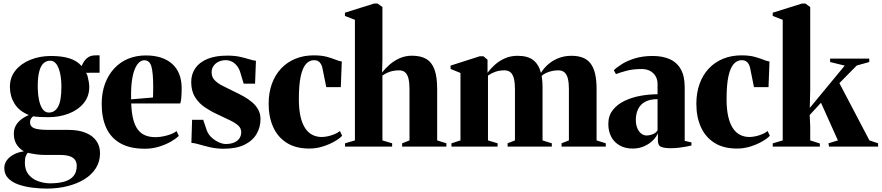

<svg xmlns="http://www.w3.org/2000/svg" viewBox="-20 -837 5032 1096"><path d="M247.5 239.5Q208 239.5 165.2 234.2Q122.5 229 86.2 216.5Q50 204 27.2 181Q4.5 158 4.5 122Q4.5 98 18.8 78.2Q33 58.5 58.2 45Q83.5 31.5 116 27Q87 9 73 -15.5Q59 -40 59 -73Q59 -98.5 69.2 -118.2Q79.5 -138 98.8 -153.5Q118 -169 144.5 -180.5Q88.5 -203 62.5 -246Q36.5 -289 36.5 -341Q36.5 -395.5 68.5 -435Q100.5 -474.5 154 -496Q207.5 -517.5 271.5 -517.5Q332.5 -517.5 375.5 -504.2Q418.5 -491 446 -460Q457 -487.5 475.5 -504.2Q494 -521 524.5 -521H548.5V-422L470.5 -421.5Q476 -416.5 480 -401.8Q484 -387 486.8 -370.2Q489.5 -353.5 489.5 -341Q489.5 -286.5 457.5 -247.8Q425.5 -209 372.2 -188.5Q319 -168 254.5 -168Q233.5 -168 209.2 -169.2Q185 -170.5 169 -173Q160.5 -166 156 -158Q151.5 -150 151.5 -137.5Q151.5 -115 174.8 -105.2Q198 -95.5 259.5 -95.5H371Q428.5 -95.5 468.5 -79.2Q508.5 -63 529.8 -33.2Q551 -3.5 551 37.5Q551 85 527.5 122.5Q504 160 462.5 185.8Q421 211.5 365.8 225.5Q310.5 239.5 247.5 239.5ZM264 209.5Q313.5 209.5 347.8 199.5Q382 189.5 400 167.5Q418 145.5 418 110Q418 89 408 75.2Q398 61.5 377 54.5Q356 47.5 323 47.5H239Q209 47.5 183 43.5Q157 39.5 138.5 35Q132 42.5 127 54.8Q122 67 122 92Q122 133.5 143.2 159.5Q164.5 185.5 197.5 197.2Q230.5 209 264 209.5ZM259 -194.5Q293.5 -194.5 312 -228.8Q330.5 -263 330.5 -342.5Q330.5 -383 323.5 -416.5Q316.5 -450 302.5 -470.2Q288.5 -490.5 266.5 -490.5Q244 -490.5 228 -475.5Q212 -460.5 203.8 -428.2Q195.5 -396 195.5 -346Q195.5 -303 202.2 -268.8Q209 -234.5 223 -214.5Q237 -194.5 259 -194.5Z M807.5 12Q722 12 667.2 -19Q612.5 -50 586.5 -107.2Q560.5 -164.5 560.5 -242.5Q560.5 -307.5 579.2 -358.5Q598 -409.5 631.8 -446Q665.5 -482.5 711.2 -501.5Q757 -520.5 812 -520.5Q907.5 -520.5 961.5 -473.5Q1015.5 -426.5 1017 -337Q1017 -303 1015 -280.2Q1013 -257.5 1009 -246.5H729Q731 -194 740.2 -157.2Q749.5 -120.5 766.5 -97.8Q783.5 -75 808.8 -64.5Q834 -54 867.5 -54Q896 -54 931.2 -63.2Q966.5 -72.5 988 -88.5L1000.5 -61.5Q986.5 -46.5 956.8 -29.2Q927 -12 888.2 0Q849.5 12 807.5 12ZM728.5 -270 853.5 -280.5Q854 -297 854.2 -311.8Q854.5 -326.5 854.5 -343Q854.5 -418 844.8 -455.5Q835 -493 803.5 -493Q788 -493 774 -480.5Q760 -468 749 -441.2Q738 -414.5 732.5 -372.2Q727 -330 728.5 -270Z M1256 12Q1216.5 12 1180.5 3.8Q1144.5 -4.5 1116.5 -12.8Q1088.5 -21 1072.5 -21.5L1076.5 -153H1140L1160 -94Q1168.5 -70 1187.8 -52.2Q1207 -34.5 1229.2 -24.8Q1251.5 -15 1268 -15Q1297.5 -15 1317.2 -23.8Q1337 -32.5 1347 -47.8Q1357 -63 1357 -82Q1357 -103.5 1341.8 -118.5Q1326.5 -133.5 1297 -148.2Q1267.5 -163 1224 -183Q1187 -199.5 1151.8 -222.8Q1116.5 -246 1094 -281.5Q1071.5 -317 1071.5 -369Q1071.5 -413 1094.5 -447Q1117.5 -481 1163.2 -500.2Q1209 -519.5 1276.5 -519.5Q1319.5 -519.5 1349.8 -512.8Q1380 -506 1402 -499Q1424 -492 1441 -490L1436 -359.5H1371L1354.5 -414Q1348 -440.5 1335 -458Q1322 -475.5 1305 -484.5Q1288 -493.5 1268.5 -493.5Q1246.5 -493.5 1228.2 -485Q1210 -476.5 1199 -460.8Q1188 -445 1188 -424Q1188 -397 1205.5 -379Q1223 -361 1251.2 -347Q1279.5 -333 1311.5 -317Q1341 -303 1368.8 -287.8Q1396.5 -272.5 1418.8 -253.8Q1441 -235 1454 -211.2Q1467 -187.5 1467 -156.5Q1467 -111.5 1445 -73Q1423 -34.5 1376.5 -11.2Q1330 12 1256 12Z M1745.5 11Q1668.5 11 1617 -21.5Q1565.5 -54 1539.5 -111.5Q1513.5 -169 1513.5 -244.5Q1513.5 -307.5 1532 -358.5Q1550.5 -409.5 1584.5 -445.8Q1618.5 -482 1666 -501.5Q1713.5 -521 1770.5 -521Q1815 -521 1844.8 -513Q1874.5 -505 1895 -496.5Q1915.5 -488 1931 -486L1925.5 -339.5H1842.5L1821 -446Q1818.5 -460.5 1812.2 -471.2Q1806 -482 1796.5 -487.8Q1787 -493.5 1772 -493.5Q1746 -493.5 1726.5 -471.5Q1707 -449.5 1696.5 -400.8Q1686 -352 1686 -271.5Q1686 -213 1695.5 -171.8Q1705 -130.5 1722.5 -104.5Q1740 -78.5 1764 -66.8Q1788 -55 1816.5 -55Q1831.5 -55 1850.8 -59Q1870 -63 1888.8 -70.8Q1907.5 -78.5 1920.5 -89L1933 -62Q1919.5 -47 1890.2 -30Q1861 -13 1823.2 -1Q1785.5 11 1745.5 11Z M2006 -35.5V-724L1949 -746V-764.5L2116 -817H2135L2163 -797V-496.5L2161 -423Q2179.5 -447 2204.8 -468.8Q2230 -490.5 2262 -504.8Q2294 -519 2332 -519Q2382.5 -519 2414 -500Q2445.5 -481 2460.5 -439.2Q2475.5 -397.5 2475.5 -328.5V-35.5L2528 -19V0H2275.5V-19L2317.5 -35.5V-328.5Q2317.5 -363.5 2312 -387.2Q2306.5 -411 2293.5 -423.2Q2280.5 -435.5 2257.5 -435.5Q2237.5 -435.5 2220 -431.5Q2202.5 -427.5 2188.2 -420.5Q2174 -413.5 2163 -405.5V-35.5L2218.5 -19V0H1949.5V-19Z M2557 0V-19L2608.5 -35.5V-420.5L2552 -443.5V-462.5L2719 -516H2739.5L2763 -496V-421.5Q2779.5 -444.5 2804.5 -467Q2829.5 -489.5 2862.2 -504Q2895 -518.5 2934 -518.5Q2992 -518.5 3023.5 -494.2Q3055 -470 3068 -421Q3084.5 -448.5 3110 -470.5Q3135.5 -492.5 3169 -505.5Q3202.5 -518.5 3242 -518.5Q3279.5 -518.5 3306.5 -508Q3333.5 -497.5 3351 -474.8Q3368.5 -452 3377 -416Q3385.5 -380 3385.5 -328.5V-35.5L3438 -19V0H3185.5V-19L3227.5 -35.5V-328.5Q3227.5 -363 3222 -386.8Q3216.5 -410.5 3203.2 -423Q3190 -435.5 3167 -435.5Q3147 -435.5 3129 -431.2Q3111 -427 3096.5 -420Q3082 -413 3072 -404Q3073 -398 3074.2 -387.2Q3075.5 -376.5 3076.2 -365Q3077 -353.5 3077 -343V-35.5L3130 -19V0H2877.5V-19L2919.5 -35.5V-328.5Q2919.5 -363 2914 -386.8Q2908.5 -410.5 2895.5 -423Q2882.5 -435.5 2859.5 -435.5Q2829.5 -435.5 2805.5 -426.5Q2781.5 -417.5 2765.5 -405.5V-35.5L2820.5 -19V0Z M3591 11Q3549 11 3517.8 -6.5Q3486.5 -24 3469.5 -55.5Q3452.5 -87 3452.5 -129.5Q3452.5 -177 3478.8 -209.8Q3505 -242.5 3547.2 -262.2Q3589.5 -282 3638.5 -290.5Q3687.5 -299 3733.5 -299V-358.5Q3733.5 -382 3722.8 -401.2Q3712 -420.5 3691.5 -431.8Q3671 -443 3641 -443Q3593 -443 3555.2 -432.8Q3517.5 -422.5 3496 -414L3484 -436Q3501 -453 3531.5 -472Q3562 -491 3605.8 -504.2Q3649.5 -517.5 3706 -517.5Q3762 -517.5 3802.8 -499.5Q3843.5 -481.5 3866 -442.2Q3888.5 -403 3888.5 -339.5V-33L3927 -24V-6.5Q3916.5 -4 3897.8 -0.2Q3879 3.5 3855.8 6.2Q3832.5 9 3808 9Q3774.5 9 3755 1.8Q3735.5 -5.5 3735.5 -34.5V-77Q3727.5 -56.5 3707.5 -36.2Q3687.5 -16 3658 -2.5Q3628.5 11 3591 11ZM3672 -63.5Q3687.5 -63.5 3705.8 -70.5Q3724 -77.5 3733.5 -93V-271Q3689.5 -271 3662.2 -255.8Q3635 -240.5 3622.2 -213.8Q3609.5 -187 3609.5 -152Q3609.5 -126.5 3617.5 -106.5Q3625.5 -86.5 3639.8 -75Q3654 -63.5 3672 -63.5Z M4187 11Q4110 11 4058.5 -21.5Q4007 -54 3981 -111.5Q3955 -169 3955 -244.5Q3955 -307.5 3973.5 -358.5Q3992 -409.5 4026 -445.8Q4060 -482 4107.5 -501.5Q4155 -521 4212 -521Q4256.5 -521 4286.2 -513Q4316 -505 4336.5 -496.5Q4357 -488 4372.5 -486L4367 -339.5H4284L4262.5 -446Q4260 -460.5 4253.8 -471.2Q4247.5 -482 4238 -487.8Q4228.5 -493.5 4213.5 -493.5Q4187.5 -493.5 4168 -471.5Q4148.5 -449.5 4138 -400.8Q4127.5 -352 4127.5 -271.5Q4127.5 -213 4137 -171.8Q4146.5 -130.5 4164 -104.5Q4181.5 -78.5 4205.5 -66.8Q4229.5 -55 4258 -55Q4273 -55 4292.2 -59Q4311.5 -63 4330.2 -70.8Q4349 -78.5 4362 -89L4374.5 -62Q4361 -47 4331.8 -30Q4302.5 -13 4264.8 -1Q4227 11 4187 11Z M4391 0V-18.5L4448 -35.5V-724L4391 -746V-764.5L4558.5 -817H4577.5L4605 -796.5V-326.5L4602.5 -221L4802 -462.5L4718.5 -483V-502.5H4942V-483L4870.5 -463L4771.5 -362.5L4943 -35.5L4992.5 -19V0H4712.5L4709 -19L4763 -35.5L4666.5 -250.5L4602 -180.5L4605 -115V-35.5L4660 -18V0Z"/></svg>

Font: Merriweather 144pt ExtraBold
Style: Regular
Weight: 800
Version: Version 2.100